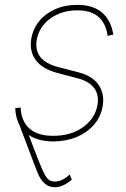

<svg xmlns="http://www.w3.org/2000/svg" viewBox="-20 -574 521 795"><path d="M72.3 -85Q106 2.4 125.7 54.9Q145.5 107.4 157.7 133.8Q169.9 160.2 180.4 168.9Q190.9 177.7 207 177.7Q224.1 177.7 240.2 169.2Q256.3 160.6 268.6 148.4L277.3 169.9Q262.2 183.1 244.1 192.1Q226.1 201.2 206.1 201.2Q189.9 201.2 176.3 193.6Q162.6 186 151.9 171.1Q141.1 156.2 132.8 134.8L53.7 -74.2ZM449.2 -430.7 425.8 -425.8Q420.4 -461.4 404.8 -484.9Q389.2 -508.3 363.3 -519.8Q337.4 -531.2 300.8 -531.2Q234.4 -531.2 187.7 -496.8Q141.1 -462.4 131.8 -407.2Q125.5 -365.2 147.5 -337.4Q169.4 -309.6 222.7 -295.9L305.7 -274.4Q363.3 -259.3 388.4 -222.4Q413.6 -185.5 405.3 -134.8Q397.9 -90.8 369.4 -57.9Q340.8 -24.9 297.4 -6.8Q253.9 11.2 200.2 11.7Q127 11.2 86.4 -24.7Q45.9 -60.5 43 -126L65.4 -128.9Q67.9 -71.8 102.3 -41.5Q136.7 -11.2 200.2 -11.7Q272.9 -11.2 323.7 -47.4Q374.5 -83.5 383.8 -140.6Q390.6 -182.6 368.9 -210.7Q347.2 -238.8 296.9 -251L215.8 -272.5Q155.3 -288.6 128.2 -325Q101.1 -361.3 109.4 -413.1Q116.7 -455.6 143.1 -487.3Q169.4 -519 210 -536.6Q250.5 -554.2 299.8 -553.7Q363.8 -554.2 401.6 -522.7Q439.5 -491.2 449.2 -430.7Z"/></svg>

Font: Inter Tight Thin
Style: Italic
Weight: 250
Italic angle: -9.39999°
Designer: Rasmus Andersson
Foundry: rsms
Version: Version 3.004